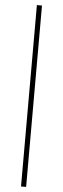

<svg xmlns="http://www.w3.org/2000/svg" viewBox="-69 -856 381 1161"><g transform="rotate(5 121.5 -275.5)"><path d="M106 275V-826H137V275Z"/></g></svg>

Font: Noto Sans JP Thin Thin
Style: Regular
Weight: 250
Version: Version 2.004-H2;hotconv 1.0.118;makeotfexe 2.5.65603